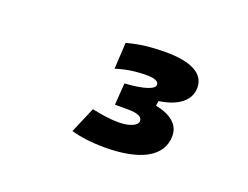

<svg xmlns="http://www.w3.org/2000/svg" viewBox="-62 -819 710 549"><g transform="rotate(20 293.0 -545.0)"><path d="M291 -387.2C394.5 -387.2 461.9 -418.9 461.9 -484.4C461.9 -518.1 435.5 -540.5 388.2 -549.8L390.6 -564.5C447.8 -572.8 481.9 -599.1 481.9 -638.2C481.9 -680.7 440.4 -703.1 362.8 -703.1C319.8 -703.1 280.3 -698.7 245.1 -688.5L240.7 -608.4C269 -617.7 299.3 -622.6 334 -622.6C358.9 -622.6 370.6 -616.7 370.6 -606.4C370.6 -594.2 343.3 -582.5 281.7 -578.6L276.9 -512.2H315.9C346.2 -512.2 360.4 -505.4 360.4 -492.7C360.4 -479 336.9 -468.3 304.7 -468.3C269.5 -468.3 242.7 -474.6 222.2 -478.5L188.5 -399.9C214.8 -392.1 249.5 -387.2 291 -387.2Z"/></g></svg>

Font: Cascadia Mono PL SemiBold
Style: Italic
Weight: 600
Italic angle: -10°
Monospace: yes
Designer: Aaron Bell
Foundry: Saja Typeworks
Version: Version 2404.023